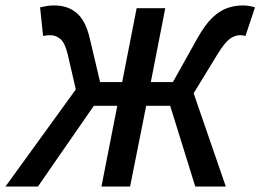

<svg xmlns="http://www.w3.org/2000/svg" viewBox="-54 -684 955 704"><path d="M-34 0 224 -356 194 -486Q184 -527 167.5 -541Q151 -555 130 -555Q116 -555 104 -552L93 -657Q105 -660 117.5 -662Q130 -664 145 -664Q195 -664 227.5 -636Q260 -608 275 -544L313 -383H394L447 -654H552L499 -383H580L670 -544Q698 -594 725 -619.5Q752 -645 779.5 -654.5Q807 -664 836 -664Q849 -664 860.5 -662Q872 -660 881 -657L846 -552Q837 -555 826 -555Q807 -555 788.5 -541.5Q770 -528 744 -486L656 -342L774 0H662L570 -296H482L423 0H318L376 -296H290L85 0Z"/></svg>

Font: Source Sans 3 Semibold
Style: Italic
Weight: 600
Italic angle: -11°
Designer: Paul D. Hunt
Foundry: Adobe
Version: Version 3.052;hotconv 1.1.0;makeotfexe 2.6.0